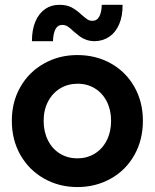

<svg xmlns="http://www.w3.org/2000/svg" viewBox="-20 -756 632 784"><path d="M28.3 -262.7Q28.3 -340.3 63.5 -401.4Q98.6 -462.4 159.9 -496.8Q221.2 -531.2 295.9 -531.2Q371.6 -531.2 432.6 -497.1Q493.7 -462.9 528.6 -401.6Q563.5 -340.3 563.5 -262.7Q563.5 -184.6 528.6 -122.8Q493.7 -61 432.4 -26.6Q371.1 7.8 295.9 7.8Q221.2 7.8 159.9 -26.9Q98.6 -61.5 63.5 -123Q28.3 -184.6 28.3 -262.7ZM433.6 -262.7Q433.6 -306.6 416.3 -341.1Q398.9 -375.5 367.9 -394.8Q336.9 -414.1 296.9 -414.1Q257.3 -414.1 225.8 -395Q194.3 -376 176.3 -341.6Q158.2 -307.1 158.2 -262.7Q158.2 -217.8 176 -182.6Q193.8 -147.5 225.3 -128.4Q256.8 -109.4 295.9 -109.4Q335 -109.4 366.5 -128.4Q397.9 -147.5 415.8 -182.6Q433.6 -217.8 433.6 -262.7ZM223.6 -736.3Q252.9 -736.3 273.2 -725.3Q293.5 -714.4 313.5 -695.3Q328.6 -682.1 337.4 -676.5Q346.2 -670.9 357.4 -670.9Q376 -670.9 385.5 -688.7Q395 -706.5 395.5 -736.3H480.5Q481 -690.4 466.6 -657Q452.1 -623.5 426.3 -606Q400.4 -588.4 367.2 -587.9Q347.7 -587.9 332.3 -593.5Q316.9 -599.1 306.4 -606.9Q295.9 -614.7 280.3 -627.9Q267.1 -641.1 256.8 -647.7Q246.6 -654.3 234.4 -654.3Q215.8 -654.3 206.5 -636.7Q197.3 -619.1 196.3 -587.9H110.4Q110.4 -635.3 124.8 -668.7Q139.2 -702.1 164.8 -719.5Q190.4 -736.8 223.6 -736.3Z"/></svg>

Font: Reddit Sans Strawberry
Style: Bold
Weight: 700
Designer: Stephen Hutchings
Foundry: Reddit
Version: Version 1.013